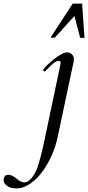

<svg xmlns="http://www.w3.org/2000/svg" viewBox="-162 -728 487 1060"><path d="M-116 237C-133.3 237 -142 247.7 -142 269C-142 278.3 -135.8 287.8 -123.5 297.5C-111.2 307.2 -92.3 312 -67 312C-51 312 -33.3 307 -14 297C67.2 257.1 134.4 134.4 156 30L244 -385C245.3 -389 246 -395.3 246 -404C246 -422.2 227.7 -439 209 -439C191.7 -439 166.7 -425.8 134 -399.5C101.3 -373.2 81.7 -353.7 75 -341L84 -332C87.3 -334 92 -338.3 98 -345C126 -376.3 147 -392 161 -392C169 -392 173 -388.3 173 -381V-379L87 30C71 106.7 56.3 164 43 202C31.9 229.7 5.4 279 -28 279C-61.1 279 -80.6 237 -116 237ZM140.5 -520 249.1 -640 280.6 -519H304.6L291.4 -708H239.4L116.5 -520Z"/></svg>

Font: fbb
Style: Italic
Weight: 400
Italic angle: -12°
Designer: David J. Perry, Michael Sharpe
Version: Version 0.991